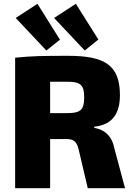

<svg xmlns="http://www.w3.org/2000/svg" viewBox="-20 -995 701 1015"><path d="M297 -785 178 -975 63 -900 225 -728ZM500 -786 381 -975 266 -900 428 -728ZM584 -213C568 -292 515 -313 478 -319V-325C581 -336 614 -403 614 -492C614 -652 532 -700 339 -700C208 -700 148 -699 60 -690V0H245V-260H330C368 -260 385 -248 395 -208L444 0H641ZM335 -397H245V-563H335C406 -563 425 -546 425 -480C425 -414 406 -397 335 -397Z"/></svg>

Font: Exo 2 Extra Bold
Style: Regular
Weight: 800
Designer: Natanael Gama
Version: Version 1.001;PS 001.001;hotconv 1.0.88;makeotf.lib2.5.64775